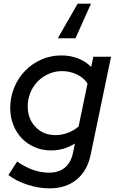

<svg xmlns="http://www.w3.org/2000/svg" viewBox="-20 -820 637 1053"><path d="M394 -610H297L406 -800H479ZM260 5Q212 5 171 -12.5Q130 -30 100 -61Q70 -92 53 -135Q36 -178 36 -228Q36 -287 58 -340Q80 -393 118 -432Q156 -471 207 -493.5Q258 -516 316 -516Q365 -516 407 -500Q449 -484 480 -453L492 -509H589L477 30Q458 118 399.5 165.5Q341 213 251 213Q193 213 132 193.5Q71 174 26 140L74 66Q117 96 161 111.5Q205 127 248 127Q302 127 335 100Q368 73 380 20L391 -33Q361 -14 328 -4.5Q295 5 260 5ZM132 -236Q132 -168 175 -123.5Q218 -79 284 -79Q319 -79 352 -91.5Q385 -104 411 -126L460 -362Q440 -393 402 -411.5Q364 -430 320 -430Q281 -430 246.5 -414.5Q212 -399 186.5 -373Q161 -347 146.5 -311.5Q132 -276 132 -236Z"/></svg>

Font: Red Hat Display Medium
Style: Italic
Weight: 500
Italic angle: -12°
Designer: Pentagram / MCKL
Foundry: Pentagram / MCKL
Version: Version 1.003; Red Hat Display Medium Italic